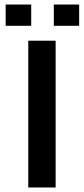

<svg xmlns="http://www.w3.org/2000/svg" viewBox="-20 -829 371 849"><path d="M226 0V-649H105V0ZM118 -715V-809H5V-715ZM330 -715V-809H218V-715Z"/></svg>

Font: Gamestation Extended
Style: Regular
Weight: 400
Width: 7
Designer: Jonas Hecksher
Foundry: Jonas Hecksher, Playtypeª, e-types AS
Version: Version 1.003